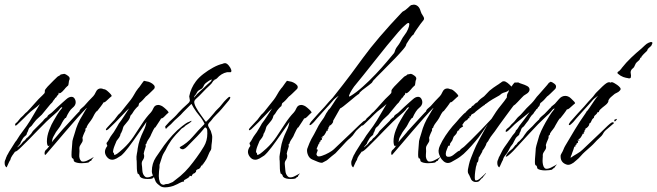

<svg xmlns="http://www.w3.org/2000/svg" viewBox="-49 -687 2831 827"><path d="M-21 34Q-29 28 -29 15Q-29 9 -28 6Q-26 1 -24.5 -2.5Q-23 -6 -22 -10Q-20 -12 -20 -15Q-17 -20 -14.5 -24.5Q-12 -29 -10 -33L17 -76Q18 -77 20 -79.5Q22 -82 22 -82L36 -104L66 -145Q80 -165 95 -191.5Q110 -218 123 -239Q109 -226 95.5 -216Q82 -206 71 -195Q67 -191 53.5 -177.5Q40 -164 25 -150Q21 -146 18 -146Q16 -146 16 -149Q16 -156 24 -160Q33 -170 35.5 -174Q38 -178 45 -184Q50 -188 55.5 -194.5Q61 -201 67 -205Q71 -209 81.5 -220.5Q92 -232 102.5 -244Q113 -256 117 -260Q140 -282 142.5 -285.5Q145 -289 144 -296Q144 -301 156 -314Q168 -327 181.5 -340Q195 -353 198 -356Q200 -358 205.5 -360.5Q211 -363 212 -366L228 -369Q234 -368 244.5 -360Q255 -352 249 -341Q248 -340 247 -330Q246 -320 244 -318Q243 -318 236.5 -311.5Q230 -305 230 -304Q218 -290 212.5 -287Q207 -284 206 -286Q205 -288 204 -288Q204 -288 204 -286Q204 -284 202 -279Q199 -277 196.5 -273.5Q194 -270 192 -266H189Q188 -262 185.5 -259.5Q183 -257 181 -254L176 -246L168 -238L131 -193Q129 -191 117.5 -180.5Q106 -170 104 -167Q100 -162 95.5 -156.5Q91 -151 87 -145Q83 -141 79.5 -138.5Q76 -136 74 -130Q73 -128 71 -121.5Q69 -115 67 -115Q67 -107 61.5 -103Q56 -99 51 -93L41 -76L38 -68L27 -55L26 -52L42 -66Q42 -67 47.5 -73Q53 -79 53 -79Q59 -82 61.5 -87Q64 -92 71 -96L85 -111L93 -123Q104 -134 115 -145Q126 -156 137 -167Q137 -169 144.5 -176Q152 -183 154 -182Q155 -189 163.5 -194.5Q172 -200 176 -204Q187 -215 198 -225Q209 -235 220 -245Q225 -249 236.5 -259.5Q248 -270 259 -270Q270 -270 275 -257Q277 -253 277 -246Q277 -233 263 -222Q249 -211 235 -179Q232 -181 224.5 -169Q217 -157 215 -152Q210 -142 204 -134.5Q198 -127 192 -118Q177 -93 176.5 -86Q176 -79 174 -74Q182 -85 192 -96Q202 -107 210 -117Q210 -118 222.5 -131.5Q235 -145 251 -162.5Q267 -180 279.5 -193.5Q292 -207 293 -207Q294 -214 301.5 -220Q309 -226 313 -230Q333 -253 353 -273Q358 -278 364.5 -292Q371 -306 385 -306Q391 -306 397 -303Q401 -303 405 -301Q408 -300 415.5 -293.5Q423 -287 428.5 -280.5Q434 -274 431 -272Q427 -268 425 -267Q421 -264 411.5 -254.5Q402 -245 397 -246Q397 -246 393 -239.5Q389 -233 369 -208Q366 -209 358.5 -196Q351 -183 349 -178Q343 -168 336.5 -160Q330 -152 325 -142V-141Q325 -138 323 -136.5Q321 -135 319 -133V-125Q318 -123 313.5 -113.5Q309 -104 306 -93Q309 -82 305 -75Q301 -68 296.5 -61Q292 -54 293 -44Q294 -39 292.5 -21Q291 -3 301 7Q303 9 309 9Q319 9 331 2.5Q343 -4 347 -6L353 -10Q355 -8 353 -8Q352 -7 347.5 -1.5Q343 4 344 6Q340 6 340 6L332 13Q328 14 319.5 15Q311 16 302 16Q292 16 283 14Q274 12 270 8Q268 4 268.5 3Q269 2 267 -2Q264 -7 263 -5Q262 -3 260 -10Q259 -13 259 -21Q259 -33 260.5 -47.5Q262 -62 262 -67Q262 -80 266 -91.5Q270 -103 273 -114Q284 -156 306 -190Q311 -198 315.5 -206.5Q320 -215 325 -222H324Q308 -206 284 -179Q260 -152 234 -121.5Q208 -91 185 -64Q162 -37 148 -21Q147 -20 146 -20Q143 -20 143 -27Q143 -38 152 -44Q159 -51 163 -58Q164 -58 164 -59Q164 -60 165 -61Q158 -54 155 -63Q154 -67 153.5 -70.5Q153 -74 153 -78Q153 -101 163 -127Q173 -153 182 -167Q190 -181 198.5 -195Q207 -209 217 -220L219 -225L220 -226Q214 -225 210.5 -220.5Q207 -216 204 -212Q200 -208 195.5 -203.5Q191 -199 186 -195Q151 -165 114 -126Q77 -87 45 -56Q21 -32 16 -34Q10 -26 3.5 -16.5Q-3 -7 -5 3Q-6 3 -10 11Q-14 19 -17 26.5Q-20 34 -21 34Z M607 82Q599 84 587 84Q577 84 568.5 82Q560 80 555 75Q552 71 552.5 70Q553 69 550 65Q546 60 545.5 62Q545 64 543 57Q541 51 540.5 39.5Q540 28 540 16Q540 4 539 0Q538 -13 540.5 -24.5Q543 -36 544 -47Q547 -67 553.5 -86Q560 -105 569 -123Q575 -135 578 -145Q581 -155 582 -162Q565 -138 544.5 -108Q524 -78 505 -53Q486 -28 473 -17Q463 -10 453 -4.5Q443 1 434 1Q420 1 410 -13Q403 -23 403 -33Q403 -45 413 -58Q414 -59 411 -65Q408 -71 413 -75Q417 -80 422 -89.5Q427 -99 431 -104Q434 -109 437.5 -113Q441 -117 446 -126Q448 -129 454.5 -140Q461 -151 463 -155Q474 -169 486.5 -188.5Q499 -208 505 -217L507 -220Q501 -216 475 -188Q449 -160 417 -130Q411 -126 409 -126Q407 -126 407 -128Q407 -132 413 -138L437 -164Q443 -169 452 -182Q461 -195 467 -199Q473 -205 480.5 -215Q488 -225 494 -232Q518 -260 527.5 -277.5Q537 -295 546 -306Q551 -311 555.5 -318Q560 -325 564 -330Q568 -336 571 -339L585 -336Q589 -336 598 -332Q607 -328 613.5 -321Q620 -314 616 -306Q616 -305 608 -297.5Q600 -290 592 -282Q584 -274 582 -273Q582 -273 581.5 -273Q581 -273 580 -272Q563 -252 557.5 -248Q552 -244 551 -243Q550 -242 547 -230Q543 -228 535 -218.5Q527 -209 525 -205L520 -197L513 -189L510 -179Q509 -176 507 -173Q505 -170 503 -167L485 -145Q482 -141 481 -136.5Q480 -132 478 -126Q477 -125 474.5 -118Q472 -111 470 -111Q470 -103 464 -94.5Q458 -86 453 -80Q451 -76 444 -58Q437 -40 438 -30Q442 -30 442 -24.5Q442 -19 446 -20Q455 -23 466 -33Q477 -43 482 -47Q507 -70 525.5 -97.5Q544 -125 562 -153Q580 -181 601 -203Q606 -208 612 -221.5Q618 -235 633 -235Q639 -235 647 -231Q650 -230 658.5 -223Q667 -216 673 -209.5Q679 -203 676 -201Q674 -200 670 -196Q667 -193 658.5 -184.5Q650 -176 645 -177Q645 -177 641 -170Q637 -163 620 -138Q618 -140 611.5 -127.5Q605 -115 603 -110Q599 -99 593.5 -91.5Q588 -84 583 -74V-72Q583 -70 581.5 -68.5Q580 -67 578 -65Q579 -62 579 -57Q579 -55 575.5 -45.5Q572 -36 570 -25Q571 -22 571.5 -19.5Q572 -17 572 -15Q572 -5 566 3Q560 11 562 24Q563 28 564 46.5Q565 65 576 74Q579 77 585 77Q595 77 606 71Q617 65 621 63L626 60Q627 61 626 61Q625 62 621 67.5Q617 73 618 75Q615 75 615 75Z M642 115Q636 111 630 105.5Q624 100 621 94L615 78Q611 72 608 65Q605 58 605 51Q605 17 622.5 -9.5Q640 -36 658 -61Q675 -84 694.5 -105.5Q714 -127 736 -144Q744 -150 751 -155Q758 -160 767 -163L775 -167L776 -165Q771 -159 764 -155Q757 -151 750 -146L744 -140L733 -133L723 -122Q716 -115 709 -107.5Q702 -100 696 -92Q692 -86 689 -83Q682 -73 676 -63Q670 -53 665 -42Q661 -35 657 -28.5Q653 -22 650 -14L638 23V34Q637 40 636 50Q635 60 635 71Q635 85 639.5 97Q644 109 657 109Q664 105 676 105L695 97L728 71Q749 53 766 32.5Q783 12 798 -9Q815 -32 829.5 -56.5Q844 -81 844 -112Q844 -119 843.5 -126Q843 -133 838 -137Q837 -138 836 -138Q833 -138 831 -135Q829 -132 827 -130Q814 -114 799.5 -99Q785 -84 771 -70Q764 -63 756.5 -55Q749 -47 740 -44H738Q734 -44 729.5 -46.5Q725 -49 725 -53Q757 -70 781 -98Q805 -126 830 -151Q830 -152 832 -154Q823 -173 809.5 -189Q796 -205 785 -223L776 -239Q774 -239 774 -238L768 -232Q761 -225 754 -218Q747 -211 740 -204Q730 -192 716.5 -180.5Q703 -169 692 -157Q689 -153 681 -146.5Q673 -140 667 -133L666 -132Q665 -132 663.5 -136.5Q662 -141 663 -143L681 -163Q693 -174 701.5 -182Q710 -190 720 -202Q728 -211 737 -219.5Q746 -228 755 -236Q758 -239 762.5 -243Q767 -247 768 -251L769 -254L766 -272Q773 -308 795 -337Q807 -353 827 -368.5Q847 -384 869 -396Q891 -408 909 -412Q911 -413 914 -414Q917 -415 920 -415Q928 -415 936.5 -404.5Q945 -394 947 -386Q949 -379 945 -376H929Q904 -371 885 -349Q885 -349 883.5 -348Q882 -347 877 -344H875Q875 -340 871 -340L868 -336Q863 -327 855 -320Q847 -313 839 -305L808 -273Q804 -269 796.5 -262.5Q789 -256 788 -251Q786 -242 795 -225Q804 -208 816.5 -191.5Q829 -175 834 -167Q835 -166 837 -163.5Q839 -161 839 -162V-163Q848 -171 856 -180.5Q864 -190 872 -199Q878 -207 884.5 -213.5Q891 -220 898 -227L916 -249Q920 -254 924.5 -258Q929 -262 933 -266Q937 -270 940 -270Q943 -270 943 -267Q943 -263 937 -255L906 -218Q895 -205 882.5 -193Q870 -181 860 -167Q857 -163 853.5 -160Q850 -157 848 -152Q848 -151 847.5 -150.5Q847 -150 847 -149Q847 -144 852 -136Q857 -128 859 -123L864 -106Q865 -103 865 -99.5Q865 -96 865 -93Q865 -85 864 -77.5Q863 -70 862 -62Q862 -58 861.5 -54Q861 -50 861 -46Q860 -41 857 -37Q854 -33 852 -28Q848 -19 844 -9.5Q840 0 834 8Q833 11 830 13.5Q827 16 827 20L824 19V24Q818 25 816.5 29.5Q815 34 811 38Q808 41 803.5 42Q799 43 796 47L795 54H791L793 57H792V58Q781 60 777 70Q777 72 776 72L769 70V69Q768 76 755.5 82.5Q743 89 743 91L744 95Q735 95 724.5 101Q714 107 706 110Q699 114 686 117Q673 120 662 120Q650 120 642 115ZM788 -267V-268Q799 -282 815 -296Q831 -310 844 -323Q849 -328 855 -332.5Q861 -337 863 -343V-344H860Q858 -342 852 -340L837 -329Q831 -324 828.5 -317.5Q826 -311 821 -306L806 -297Q801 -293 798 -286.5Q795 -280 790 -275Q789 -274 787.5 -270.5Q786 -267 788 -267Z M1223 82Q1215 84 1203 84Q1193 84 1184.5 82Q1176 80 1171 75Q1168 71 1168.5 70Q1169 69 1166 65Q1162 60 1161.5 62Q1161 64 1159 57Q1157 51 1156.5 39.5Q1156 28 1156 16Q1156 4 1155 0Q1154 -13 1156.5 -24.5Q1159 -36 1160 -47Q1163 -67 1169.5 -86Q1176 -105 1185 -123Q1191 -135 1194 -145Q1197 -155 1198 -162Q1181 -138 1160.5 -108Q1140 -78 1121 -53Q1102 -28 1089 -17Q1079 -10 1069 -4.5Q1059 1 1050 1Q1036 1 1026 -13Q1019 -23 1019 -33Q1019 -45 1029 -58Q1030 -59 1027 -65Q1024 -71 1029 -75Q1033 -80 1038 -89.5Q1043 -99 1047 -104Q1050 -109 1053.5 -113Q1057 -117 1062 -126Q1064 -129 1070.5 -140Q1077 -151 1079 -155Q1090 -169 1102.5 -188.5Q1115 -208 1121 -217L1123 -220Q1117 -216 1091 -188Q1065 -160 1033 -130Q1027 -126 1025 -126Q1023 -126 1023 -128Q1023 -132 1029 -138L1053 -164Q1059 -169 1068 -182Q1077 -195 1083 -199Q1089 -205 1096.5 -215Q1104 -225 1110 -232Q1134 -260 1143.5 -277.5Q1153 -295 1162 -306Q1167 -311 1171.5 -318Q1176 -325 1180 -330Q1184 -336 1187 -339L1201 -336Q1205 -336 1214 -332Q1223 -328 1229.5 -321Q1236 -314 1232 -306Q1232 -305 1224 -297.5Q1216 -290 1208 -282Q1200 -274 1198 -273Q1198 -273 1197.5 -273Q1197 -273 1196 -272Q1179 -252 1173.5 -248Q1168 -244 1167 -243Q1166 -242 1163 -230Q1159 -228 1151 -218.5Q1143 -209 1141 -205L1136 -197L1129 -189L1126 -179Q1125 -176 1123 -173Q1121 -170 1119 -167L1101 -145Q1098 -141 1097 -136.5Q1096 -132 1094 -126Q1093 -125 1090.5 -118Q1088 -111 1086 -111Q1086 -103 1080 -94.5Q1074 -86 1069 -80Q1067 -76 1060 -58Q1053 -40 1054 -30Q1058 -30 1058 -24.5Q1058 -19 1062 -20Q1071 -23 1082 -33Q1093 -43 1098 -47Q1123 -70 1141.5 -97.5Q1160 -125 1178 -153Q1196 -181 1217 -203Q1222 -208 1228 -221.5Q1234 -235 1249 -235Q1255 -235 1263 -231Q1266 -230 1274.5 -223Q1283 -216 1289 -209.5Q1295 -203 1292 -201Q1290 -200 1286 -196Q1283 -193 1274.5 -184.5Q1266 -176 1261 -177Q1261 -177 1257 -170Q1253 -163 1236 -138Q1234 -140 1227.5 -127.5Q1221 -115 1219 -110Q1215 -99 1209.5 -91.5Q1204 -84 1199 -74V-72Q1199 -70 1197.5 -68.5Q1196 -67 1194 -65Q1195 -62 1195 -57Q1195 -55 1191.5 -45.5Q1188 -36 1186 -25Q1187 -22 1187.5 -19.5Q1188 -17 1188 -15Q1188 -5 1182 3Q1176 11 1178 24Q1179 28 1180 46.5Q1181 65 1192 74Q1195 77 1201 77Q1211 77 1222 71Q1233 65 1237 63L1242 60Q1243 61 1242 61Q1241 62 1237 67.5Q1233 73 1234 75Q1231 75 1231 75Z M1343 12Q1338 17 1321 10.5Q1304 4 1296 0Q1284 -5 1278 -18.5Q1272 -32 1274 -45L1277 -53Q1280 -61 1284 -71Q1288 -81 1292 -88Q1306 -112 1311.5 -123.5Q1317 -135 1323.5 -146.5Q1330 -158 1346 -180Q1347 -181 1352.5 -192Q1358 -203 1359 -203L1366 -214Q1373 -219 1386 -240.5Q1399 -262 1410 -275Q1403 -270 1395.5 -264Q1388 -258 1382 -250Q1379 -246 1367.5 -233.5Q1356 -221 1342 -205.5Q1328 -190 1317 -177.5Q1306 -165 1303 -161Q1291 -148 1286 -148Q1284 -148 1284 -150Q1284 -154 1291 -163L1323 -199Q1330 -207 1336.5 -213.5Q1343 -220 1349 -227Q1354 -232 1358.5 -238Q1363 -244 1368 -249L1384 -266L1428 -322Q1455 -356 1515 -438.5Q1575 -521 1684 -636Q1698 -643 1708.5 -653.5Q1719 -664 1722 -665Q1730 -667 1733 -667Q1743 -667 1751 -660Q1759 -653 1763 -638Q1765 -630 1773 -618.5Q1781 -607 1775 -600Q1772 -597 1762 -583.5Q1752 -570 1743 -556.5Q1734 -543 1732 -538Q1725 -534 1715.5 -519.5Q1706 -505 1701 -497Q1702 -491 1687.5 -474Q1673 -457 1653.5 -436.5Q1634 -416 1617.5 -400Q1601 -384 1598 -380Q1597 -379 1588.5 -370.5Q1580 -362 1572 -354Q1564 -346 1563 -344H1562L1556 -336Q1555 -331 1540.5 -320.5Q1526 -310 1512 -299Q1498 -288 1498 -283Q1495 -282 1483 -272.5Q1471 -263 1456.5 -250.5Q1442 -238 1430 -229Q1418 -220 1416 -220L1386 -167V-165Q1386 -159 1380 -152.5Q1374 -146 1370 -146Q1370 -142 1369 -142Q1365 -139 1365 -131H1364L1362 -130L1364 -125L1358 -124Q1357 -120 1351 -110Q1345 -100 1340 -100V-99H1339Q1345 -94 1341.5 -95Q1338 -96 1336 -96V-95Q1338 -91 1338 -89Q1338 -83 1331 -83Q1331 -81 1332 -81L1333 -80V-79Q1326 -77 1326 -68H1324L1316 -49Q1316 -48 1315.5 -47.5Q1315 -47 1315 -46Q1315 -42 1318 -43Q1321 -44 1319 -38Q1317 -32 1315.5 -28.5Q1314 -25 1314 -23Q1314 -21 1315.5 -19Q1317 -17 1318 -15Q1323 -11 1338 -16Q1353 -21 1368 -29.5Q1383 -38 1389 -44L1468 -119L1498 -148Q1500 -149 1508 -157Q1516 -165 1520 -167Q1522 -168 1526 -166.5Q1530 -165 1528 -163L1496 -134Q1483 -123 1477.5 -113.5Q1472 -104 1460 -93Q1450 -85 1441.5 -76Q1433 -67 1425 -58L1396 -27Q1386 -19 1379 -13.5Q1372 -8 1362 1Q1359 4 1352.5 7Q1346 10 1343 12ZM1460 -273Q1485 -288 1513.5 -313.5Q1542 -339 1569 -367.5Q1596 -396 1617 -421Q1638 -446 1648 -458Q1650 -460 1653 -470Q1656 -480 1669 -496Q1674 -503 1679.5 -514Q1685 -525 1692 -534Q1703 -548 1708.5 -561.5Q1714 -575 1714 -582Q1714 -588 1710 -588Q1705 -588 1693 -576Q1686 -571 1665.5 -547.5Q1645 -524 1618 -491Q1591 -458 1564 -423.5Q1537 -389 1515.5 -362.5Q1494 -336 1485 -325Q1476 -315 1467 -300.5Q1458 -286 1455 -277Q1452 -268 1460 -273ZM1532 -171Q1530 -171 1530 -175Q1530 -179 1532 -179Q1533 -179 1536 -180.5Q1539 -182 1540 -182Q1541 -182 1541 -181Q1541 -180 1537 -175.5Q1533 -171 1532 -171Z M1472 34Q1464 28 1464 15Q1464 9 1465 6Q1467 1 1468.5 -2.5Q1470 -6 1471 -10Q1473 -12 1473 -15Q1476 -20 1478.5 -24.5Q1481 -29 1483 -33L1510 -76Q1511 -77 1513 -79.5Q1515 -82 1515 -82L1529 -104L1559 -145Q1573 -165 1588 -191.5Q1603 -218 1616 -239Q1602 -226 1588.5 -216Q1575 -206 1564 -195Q1560 -191 1546.5 -177.5Q1533 -164 1518 -150Q1514 -146 1511 -146Q1509 -146 1509 -149Q1509 -156 1517 -160Q1526 -170 1528.5 -174Q1531 -178 1538 -184Q1543 -188 1548.5 -194.5Q1554 -201 1560 -205Q1564 -209 1574.5 -220.5Q1585 -232 1595.5 -244Q1606 -256 1610 -260Q1633 -282 1635.5 -285.5Q1638 -289 1637 -296Q1637 -301 1649 -314Q1661 -327 1674.5 -340Q1688 -353 1691 -356Q1693 -358 1698.5 -360.5Q1704 -363 1705 -366L1721 -369Q1727 -368 1737.5 -360Q1748 -352 1742 -341Q1741 -340 1740 -330Q1739 -320 1737 -318Q1736 -318 1729.5 -311.5Q1723 -305 1723 -304Q1711 -290 1705.5 -287Q1700 -284 1699 -286Q1698 -288 1697 -288Q1697 -288 1697 -286Q1697 -284 1695 -279Q1692 -277 1689.5 -273.5Q1687 -270 1685 -266H1682Q1681 -262 1678.5 -259.5Q1676 -257 1674 -254L1669 -246L1661 -238L1624 -193Q1622 -191 1610.5 -180.5Q1599 -170 1597 -167Q1593 -162 1588.5 -156.5Q1584 -151 1580 -145Q1576 -141 1572.5 -138.5Q1569 -136 1567 -130Q1566 -128 1564 -121.5Q1562 -115 1560 -115Q1560 -107 1554.5 -103Q1549 -99 1544 -93L1534 -76L1531 -68L1520 -55L1519 -52L1535 -66Q1535 -67 1540.5 -73Q1546 -79 1546 -79Q1552 -82 1554.5 -87Q1557 -92 1564 -96L1578 -111L1586 -123Q1597 -134 1608 -145Q1619 -156 1630 -167Q1630 -169 1637.5 -176Q1645 -183 1647 -182Q1648 -189 1656.5 -194.5Q1665 -200 1669 -204Q1680 -215 1691 -225Q1702 -235 1713 -245Q1718 -249 1729.5 -259.5Q1741 -270 1752 -270Q1763 -270 1768 -257Q1770 -253 1770 -246Q1770 -233 1756 -222Q1742 -211 1728 -179Q1725 -181 1717.5 -169Q1710 -157 1708 -152Q1703 -142 1697 -134.5Q1691 -127 1685 -118Q1670 -93 1669.5 -86Q1669 -79 1667 -74Q1675 -85 1685 -96Q1695 -107 1703 -117Q1703 -118 1715.5 -131.5Q1728 -145 1744 -162.5Q1760 -180 1772.5 -193.5Q1785 -207 1786 -207Q1787 -214 1794.5 -220Q1802 -226 1806 -230Q1826 -253 1846 -273Q1851 -278 1857.5 -292Q1864 -306 1878 -306Q1884 -306 1890 -303Q1894 -303 1898 -301Q1901 -300 1908.5 -293.5Q1916 -287 1921.5 -280.5Q1927 -274 1924 -272Q1920 -268 1918 -267Q1914 -264 1904.5 -254.5Q1895 -245 1890 -246Q1890 -246 1886 -239.5Q1882 -233 1862 -208Q1859 -209 1851.5 -196Q1844 -183 1842 -178Q1836 -168 1829.5 -160Q1823 -152 1818 -142V-141Q1818 -138 1816 -136.5Q1814 -135 1812 -133V-125Q1811 -123 1806.5 -113.5Q1802 -104 1799 -93Q1802 -82 1798 -75Q1794 -68 1789.5 -61Q1785 -54 1786 -44Q1787 -39 1785.5 -21Q1784 -3 1794 7Q1796 9 1802 9Q1812 9 1824 2.5Q1836 -4 1840 -6L1846 -10Q1848 -8 1846 -8Q1845 -7 1840.5 -1.5Q1836 4 1837 6Q1833 6 1833 6L1825 13Q1821 14 1812.5 15Q1804 16 1795 16Q1785 16 1776 14Q1767 12 1763 8Q1761 4 1761.5 3Q1762 2 1760 -2Q1757 -7 1756 -5Q1755 -3 1753 -10Q1752 -13 1752 -21Q1752 -33 1753.5 -47.5Q1755 -62 1755 -67Q1755 -80 1759 -91.5Q1763 -103 1766 -114Q1777 -156 1799 -190Q1804 -198 1808.5 -206.5Q1813 -215 1818 -222H1817Q1801 -206 1777 -179Q1753 -152 1727 -121.5Q1701 -91 1678 -64Q1655 -37 1641 -21Q1640 -20 1639 -20Q1636 -20 1636 -27Q1636 -38 1645 -44Q1652 -51 1656 -58Q1657 -58 1657 -59Q1657 -60 1658 -61Q1651 -54 1648 -63Q1647 -67 1646.5 -70.5Q1646 -74 1646 -78Q1646 -101 1656 -127Q1666 -153 1675 -167Q1683 -181 1691.5 -195Q1700 -209 1710 -220L1712 -225L1713 -226Q1707 -225 1703.5 -220.5Q1700 -216 1697 -212Q1693 -208 1688.5 -203.5Q1684 -199 1679 -195Q1644 -165 1607 -126Q1570 -87 1538 -56Q1514 -32 1509 -34Q1503 -26 1496.5 -16.5Q1490 -7 1488 3Q1487 3 1483 11Q1479 19 1476 26.5Q1473 34 1472 34Z M2015 93Q2010 97 2001 97Q1988 97 1981 87L1975 74Q1973 68 1969.5 63Q1966 58 1966 51Q1966 43 1968 35.5Q1970 28 1971 21Q1974 7 1980 -7.5Q1986 -22 1991 -35Q2001 -60 2014 -83.5Q2027 -107 2040 -131L2052 -152L2047 -145Q2038 -132 2030 -120Q2022 -108 2013 -96Q1998 -77 1981.5 -58.5Q1965 -40 1948 -24Q1941 -18 1933 -12Q1925 -6 1916 -1Q1908 3 1898.5 9Q1889 15 1880 15Q1870 15 1861 7Q1852 -1 1847 -11Q1844 -17 1842 -23.5Q1840 -30 1840 -38Q1841 -50 1846 -60Q1851 -70 1856 -80Q1869 -103 1884.5 -123.5Q1900 -144 1918 -163Q1921 -167 1929.5 -176.5Q1938 -186 1946.5 -194.5Q1955 -203 1958 -203Q1956 -205 1958 -205Q1961 -208 1968 -215Q1975 -222 1979 -222Q1980 -224 1983 -228Q1986 -232 1989 -232V-231Q1990 -233 1991.5 -235Q1993 -237 1995 -237Q1995 -239 1996 -239L1998 -242H2001Q2003 -246 2007 -246L2011 -251Q2016 -257 2023 -262.5Q2030 -268 2036 -272L2059 -296Q2076 -310 2092 -320L2103 -327V-328Q2108 -330 2111.5 -333.5Q2115 -337 2121 -337Q2128 -337 2137 -330Q2146 -323 2154 -314Q2157 -319 2161 -324Q2165 -329 2167 -331Q2168 -332 2174.5 -331.5Q2181 -331 2181 -332H2183Q2188 -329 2199.5 -325.5Q2211 -322 2221.5 -316.5Q2232 -311 2232 -301Q2232 -297 2229 -292Q2225 -286 2218.5 -282.5Q2212 -279 2207 -275L2198 -266Q2194 -262 2181 -248Q2168 -234 2163 -232Q2163 -232 2152.5 -218Q2142 -204 2128.5 -185.5Q2115 -167 2104 -152Q2093 -137 2092 -135Q2082 -120 2073 -109Q2064 -98 2056 -84Q2055 -80 2052 -77Q2049 -74 2047 -71L2044 -62Q2043 -59 2037.5 -50Q2032 -41 2030 -40Q2029 -33 2022.5 -23.5Q2016 -14 2017 -10L2015 -13L2014 -12Q2013 -8 2011.5 2.5Q2010 13 2005 14V16Q2005 20 2003.5 24Q2002 28 2001 32Q2000 36 1998 50.5Q1996 65 1996 76Q1996 90 2000 90Q2008 91 2019.5 81Q2031 71 2037 65L2044 58Q2045 59 2044 60Q2043 62 2036 70Q2029 78 2029 80Q2026 80 2026 81ZM1888 -12Q1897 -13 1910.5 -25Q1924 -37 1931 -38Q1934 -44 1941 -48.5Q1948 -53 1952 -57L1981 -85Q2002 -106 2025 -129.5Q2048 -153 2068 -175L2088 -206Q2096 -218 2110 -235Q2124 -252 2134 -267Q2134 -271 2134.5 -275.5Q2135 -280 2138 -286Q2140 -288 2141 -291Q2142 -294 2143 -297V-298H2142Q2136 -292 2127.5 -290Q2119 -288 2112 -284L2102 -276Q2087 -268 2072 -259Q2057 -250 2043 -239Q2039 -239 2039 -235Q2037 -235 2026.5 -227Q2016 -219 2006.5 -211.5Q1997 -204 1997 -203Q1993 -199 1986 -196Q1979 -193 1979 -186H1973V-178H1968V-177Q1967 -175 1964.5 -172Q1962 -169 1959 -168Q1958 -167 1958 -168H1957Q1956 -165 1954.5 -164.5Q1953 -164 1951 -162L1943 -150H1942L1946 -142Q1944 -142 1937 -137Q1930 -132 1930 -131H1929V-126Q1922 -125 1920.5 -120Q1919 -115 1916 -110L1905 -98L1899 -82L1892 -72Q1891 -71 1889.5 -68Q1888 -65 1889 -65V-64Q1891 -64 1888.5 -61Q1886 -58 1882 -59Q1881 -55 1876 -44Q1871 -33 1871 -24Q1871 -9 1888 -12Z M2101 34Q2093 28 2093 15Q2093 9 2094 6Q2096 1 2097.5 -2.5Q2099 -6 2100 -10L2103 -15L2112 -33Q2117 -44 2125 -55Q2133 -66 2140 -76Q2140 -77 2142 -79.5Q2144 -82 2144 -82L2159 -104Q2163 -109 2167.5 -114Q2172 -119 2173 -125L2174 -126Q2177 -128 2181.5 -134.5Q2186 -141 2188 -145Q2199 -159 2209.5 -173Q2220 -187 2230 -201L2232 -204L2178 -160Q2169 -153 2160 -143.5Q2151 -134 2141 -125Q2134 -119 2131 -119Q2129 -119 2129 -122Q2129 -128 2138 -135Q2145 -140 2149 -145.5Q2153 -151 2160 -157Q2165 -161 2172.5 -171Q2180 -181 2185 -185Q2192 -190 2202.5 -202.5Q2213 -215 2219 -221Q2245 -245 2254 -258Q2263 -271 2273 -281L2308 -321Q2311 -324 2315 -330L2323 -335Q2329 -334 2339.5 -326Q2350 -318 2344 -306Q2344 -305 2336 -297.5Q2328 -290 2320 -282Q2312 -274 2310 -273Q2308 -273 2308 -272Q2291 -252 2285 -248Q2279 -244 2278.5 -243Q2278 -242 2274 -230Q2271 -228 2268.5 -224.5Q2266 -221 2264 -217H2261Q2260 -213 2257.5 -210.5Q2255 -208 2253 -205L2248 -197L2240 -189L2233 -179Q2231 -176 2229.5 -173Q2228 -170 2226 -167Q2222 -162 2217.5 -156.5Q2213 -151 2209 -145Q2206 -141 2202 -138.5Q2198 -136 2196 -130Q2195 -128 2193 -121.5Q2191 -115 2189 -115Q2189 -107 2183.5 -103Q2178 -99 2173 -93L2164 -76L2160 -68L2150 -55L2141 -38Q2136 -28 2127.5 -18Q2119 -8 2117 3Q2116 3 2112.5 11Q2109 19 2105.5 26.5Q2102 34 2101 34ZM2328 44Q2324 45 2316 46Q2308 47 2299 47Q2289 47 2279.5 45Q2270 43 2266 39Q2264 35 2264.5 34Q2265 33 2263 29Q2259 23 2258.5 25Q2258 27 2256 21Q2255 18 2255 10Q2255 -2 2256.5 -16.5Q2258 -31 2258 -36Q2258 -49 2261.5 -60.5Q2265 -72 2268 -83Q2273 -104 2282 -123Q2291 -142 2301 -160Q2309 -174 2318 -188.5Q2327 -203 2338 -216L2340 -220Q2335 -219 2331 -214.5Q2327 -210 2324 -206Q2321 -202 2316 -197Q2311 -192 2306 -188Q2270 -155 2231.5 -112.5Q2193 -70 2161 -36Q2137 -12 2131 -12Q2127 -12 2134.5 -23Q2142 -34 2159 -47Q2159 -47 2164.5 -53.5Q2170 -60 2170 -61Q2176 -64 2178.5 -69.5Q2181 -75 2188 -79L2203 -95L2211 -107Q2220 -121 2232.5 -132Q2245 -143 2256 -156Q2257 -157 2264.5 -164.5Q2272 -172 2273 -172Q2275 -179 2283.5 -185.5Q2292 -192 2296 -196L2320 -221L2321 -222L2323 -221L2322 -222Q2324 -227 2330.5 -231.5Q2337 -236 2341 -240Q2346 -245 2358 -259.5Q2370 -274 2386 -274Q2394 -274 2401 -270Q2404 -269 2411.5 -262Q2419 -255 2424.5 -249Q2430 -243 2427 -241Q2423 -237 2421 -236Q2417 -233 2407.5 -224Q2398 -215 2393 -216Q2393 -216 2388.5 -209Q2384 -202 2364 -177Q2362 -179 2354.5 -166Q2347 -153 2344 -148Q2339 -137 2332.5 -129.5Q2326 -122 2320 -112V-110Q2320 -107 2318 -105.5Q2316 -104 2314 -102V-95Q2314 -92 2309.5 -82.5Q2305 -73 2302 -62Q2305 -51 2301 -44Q2297 -37 2292.5 -30.5Q2288 -24 2289 -13Q2289 -11 2288.5 -6Q2288 -1 2288 6Q2288 14 2290 23Q2292 32 2297 37Q2300 40 2305 40Q2315 40 2327 33.5Q2339 27 2343 25L2349 21Q2349 22 2349 22Q2348 24 2343 29.5Q2338 35 2339 37Q2336 37 2336 37Z M2658 -350Q2658 -350 2647 -352Q2636 -354 2624 -361Q2621 -364 2614.5 -368Q2608 -372 2612 -377Q2614 -380 2617 -380Q2620 -384 2623.5 -387Q2627 -390 2629 -394Q2648 -418 2669.5 -438.5Q2691 -459 2714 -478Q2722 -485 2729 -492Q2736 -499 2745 -503Q2756 -508 2759 -505Q2762 -502 2762 -502Q2762 -501 2761 -501Q2759 -495 2757 -491Q2753 -486 2747 -481.5Q2741 -477 2739 -471Q2739 -468 2738 -468Q2734 -464 2723.5 -454Q2713 -444 2713 -439Q2710 -439 2710 -438H2709Q2708 -431 2703 -427Q2698 -423 2693 -418Q2689 -414 2687 -408.5Q2685 -403 2682 -398Q2679 -394 2675.5 -391.5Q2672 -389 2670 -385Q2666 -378 2668 -369.5Q2670 -361 2668 -353Q2667 -350 2662.5 -349.5Q2658 -349 2658 -350ZM2389 21Q2363 11 2366 -19L2370 -27Q2375 -35 2378 -43Q2381 -51 2385 -58Q2406 -94 2427.5 -129.5Q2449 -165 2473 -199Q2474 -200 2474.5 -201.5Q2475 -203 2476 -203V-205Q2481 -209 2490 -222.5Q2499 -236 2509.5 -251.5Q2520 -267 2527 -275Q2520 -270 2512.5 -264Q2505 -258 2499 -250Q2496 -246 2484.5 -233.5Q2473 -221 2459 -205.5Q2445 -190 2434 -177.5Q2423 -165 2420 -161Q2408 -148 2403 -148Q2401 -148 2401 -150Q2401 -154 2408 -163L2440 -199Q2447 -207 2453.5 -213.5Q2460 -220 2466 -227Q2471 -232 2475.5 -238Q2480 -244 2485 -249L2501 -266Q2506 -271 2510.5 -277.5Q2515 -284 2520 -289Q2550 -320 2562 -328Q2574 -336 2581 -331Q2583 -333 2586 -333Q2589 -333 2592 -331.5Q2595 -330 2597 -329Q2601 -327 2609 -321.5Q2617 -316 2622 -309.5Q2627 -303 2621 -297Q2615 -290 2607 -287Q2599 -284 2592 -277Q2587 -273 2581.5 -268Q2576 -263 2573 -257L2572 -256Q2573 -245 2558 -233.5Q2543 -222 2535 -214Q2532 -211 2530 -204H2529L2524 -203Q2522 -196 2515.5 -191.5Q2509 -187 2509 -179Q2503 -177 2498.5 -166Q2494 -155 2489 -155V-152Q2489 -147 2483 -140.5Q2477 -134 2473 -134Q2473 -133 2473 -131Q2473 -129 2472 -129Q2468 -126 2468 -118H2465V-117L2467 -112L2461 -111Q2460 -107 2454 -97.5Q2448 -88 2443 -88V-87H2442L2447 -82H2446V-81H2445Q2441 -83 2439 -83V-82Q2441 -78 2441 -76Q2441 -70 2434 -70Q2434 -69 2434 -69L2436 -67V-66Q2429 -65 2429 -55H2427L2425 -56Q2423 -49 2420.5 -41.5Q2418 -34 2415 -27Q2414 -22 2411.5 -17.5Q2409 -13 2409 -7H2410V-8Q2421 -16 2436 -24.5Q2451 -33 2461 -43L2539 -117L2569 -146Q2571 -148 2577 -153Q2583 -158 2587 -160Q2589 -161 2593 -159.5Q2597 -158 2595 -156L2567 -132Q2554 -122 2549 -112Q2544 -102 2531 -91Q2522 -83 2514 -74Q2506 -65 2497 -57L2470 -33Q2461 -25 2452.5 -15Q2444 -5 2434 3L2421 14Q2417 17 2410.5 20Q2404 23 2398 23Q2395 23 2389 21ZM2599 -164Q2597 -164 2597 -168Q2597 -172 2599 -172Q2601 -172 2603.5 -173.5Q2606 -175 2607 -175Q2608 -175 2608 -174Q2608 -172 2604.5 -168Q2601 -164 2599 -164Z"/></svg>

Font: Cherish
Style: Regular
Weight: 400
Designer: Robert E. Leuschke
Foundry: Robert E. Leuschke
Version: Version 1.005